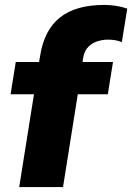

<svg xmlns="http://www.w3.org/2000/svg" viewBox="-20 -760 537 780"><path d="M58 0 118 -377H23L44 -508H189L131 -462L143 -533Q159 -637 223 -688.5Q287 -740 404 -740Q429 -740 453 -736Q477 -732 497 -725L475 -589Q462 -594 448.5 -596.5Q435 -599 418 -599Q398 -599 376.5 -592.5Q355 -586 339 -570Q323 -554 318 -526L311 -481L291 -508H439L418 -377H296L236 0Z"/></svg>

Font: Mulish ExtraLight Black
Style: Italic
Weight: 900
Italic angle: -9°
Version: Version 3.603